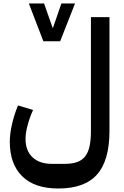

<svg xmlns="http://www.w3.org/2000/svg" viewBox="-20 -838 711 1098"><path d="M313 240Q178 240 107 170Q36 100 36 -27Q36 -72 48.5 -127Q61 -182 83 -235L169 -209Q150 -167 138 -122.5Q126 -78 126 -44Q126 24 166 61.5Q206 99 276 99H350Q392 99 420.5 89Q449 79 466.5 57Q484 35 492 -1Q500 -37 500 -89V-740H606V-89Q606 80 535 160Q464 240 313 240ZM145 -818H232L281 -679H283L331 -818H409L324 -602H228Z"/></svg>

Font: IBM Plex Arabic SemiBold
Style: Regular
Weight: 600
Designer: Mike Abbink, Paul van der Laan, Pieter van Rosmalen, Wael Morcos, Khajak Apelian
Foundry: Bold Monday
Version: Version 1.0